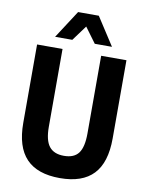

<svg xmlns="http://www.w3.org/2000/svg" viewBox="-100 -995 831 1077"><g transform="rotate(10 316.0 -456.5)"><path d="M316 11Q188 11 124.5 -55.5Q61 -122 61 -259V-705H206V-262Q206 -185 233 -150.5Q260 -116 317 -116Q375 -116 400.5 -150.5Q426 -185 426 -262V-705H570V-259Q570 -122 507 -55.5Q444 11 316 11ZM153 -765 256 -924H374L477 -765H379L315 -852L251 -765Z"/></g></svg>

Font: Nunito Sans 10pt Condensed ExtraBold
Style: Regular
Weight: 800
Width: 3
Designer: Vernon Adams
Foundry: Vernon Adams
Version: Version 3.101;gftools[0.9.27]